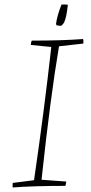

<svg xmlns="http://www.w3.org/2000/svg" viewBox="-20 -819 400 846"><path d="M228 -708V-711Q227 -714 227 -715Q232 -751 251 -799Q264 -800 279 -798Q273 -741 262 -719Q261 -718 258.5 -714.5Q256 -711 253.5 -708.5Q251 -706 250 -706Q243 -704 228 -708ZM36 7Q35 -4 36 -13L130 -25Q175 -334 206 -612L116 -621Q116 -632 120 -640Q253 -640 346 -647Q349 -639 347 -627L240 -615Q202 -391 163 -27L272 -19Q270 -4 268 0Q128 0 36 7Z"/></svg>

Font: Albura ExtraLight
Style: Italic
Weight: 156
Italic angle: -7°
Designer: Mercedes Jáuregui
Foundry: Omnibus-Type Team
Version: Version 1.000